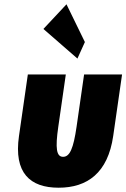

<svg xmlns="http://www.w3.org/2000/svg" viewBox="-20 -860 589 895"><path d="M289.9 -840 182.4 -725 340.9 -587 375.7 -664ZM109.8 -513 68.5 -226C43.7 -54 119.7 15 253.3 15C386.9 15 482.9 -54 507.7 -226L549 -513H372L336.9 -269C322.3 -168 305.3 -129 274.1 -129C242.9 -129 237.1 -168 251.7 -269L286.8 -513Z"/></svg>

Font: Blink
Style: Obl
Weight: 400
Designer: Mew Too
Foundry: Cannot Into Space Fonts
Version: Version 001.000